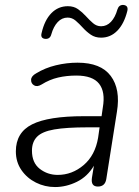

<svg xmlns="http://www.w3.org/2000/svg" viewBox="-20 -747 562 775"><path d="M202 8Q161 8 125 -10Q89 -28 66.5 -60.5Q44 -93 44 -136Q44 -212 109.5 -245Q175 -278 319 -278H390L395 -313Q406 -376 380 -409Q354 -442 288 -442Q249 -442 214.5 -434Q180 -426 148 -406Q130 -395 117.5 -402.5Q105 -410 105.5 -425Q106 -440 126 -451Q162 -473 205.5 -483.5Q249 -494 293 -494Q387 -494 427 -440.5Q467 -387 452 -296L409 -24Q404 6 375 6Q346 6 351 -29L359 -78Q333 -34 290 -13Q247 8 202 8ZM213 -41Q271 -41 317.5 -80.5Q364 -120 376 -191L382 -233H333Q248 -233 199 -224.5Q150 -216 129.5 -195Q109 -174 109 -139Q109 -90 140.5 -65.5Q172 -41 213 -41ZM163 -590Q142 -592 148 -614Q160 -666 187.5 -694Q215 -722 254 -722Q278 -722 295 -710Q312 -698 326.5 -682Q341 -666 355.5 -653.5Q370 -641 388 -641Q411 -641 428 -659Q445 -677 454 -709Q460 -728 478 -727Q499 -725 494 -703Q481 -651 453.5 -623Q426 -595 388 -595Q364 -595 346.5 -607Q329 -619 314.5 -635Q300 -651 285.5 -663.5Q271 -676 253 -676Q230 -676 213 -658Q196 -640 187 -608Q182 -589 163 -590Z"/></svg>

Font: Nunito Light
Style: Italic
Weight: 300
Italic angle: -9°
Designer: Vernon Adams
Foundry: Vernon Adams
Version: Version 3.601; ttfautohint (v1.8.2.53-6de2)